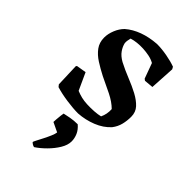

<svg xmlns="http://www.w3.org/2000/svg" viewBox="-224 -542 878 878"><g transform="rotate(45 215.5 -102.5)"><path d="M213 12Q182 12 139.5 6Q97 0 65 -10L57 -20L53 -133L56 -138L104 -146L142 -63Q159 -56 175.5 -52Q192 -48 213 -47Q237 -46 259 -47.5Q281 -49 297 -53Q310 -80 308 -111Q285 -134 248 -152.5Q211 -171 172 -189Q141 -205 113.5 -222.5Q86 -240 69 -263Q52 -286 52 -318Q52 -342 62.5 -368Q73 -394 91 -412Q148 -461 244 -468Q275 -468 310 -461.5Q345 -455 369 -446L375 -435L368 -314L324 -310L316 -316L289 -390Q273 -399 253.5 -403Q234 -407 214 -408Q173 -410 141 -400Q139 -391 137.5 -383Q136 -375 137 -366Q141 -348 153.5 -330Q166 -312 191 -298Q226 -280 262.5 -265.5Q299 -251 329 -235Q359 -219 377.5 -199Q396 -179 396 -149Q396 -123 390 -99Q384 -75 368 -54Q341 -24 299.5 -7.5Q258 9 213 12ZM180 263Q175 263 167 258Q159 253 159 250Q159 248 166 234.5Q173 221 182 203.5Q191 186 198.5 168.5Q206 151 207 141L161 119Q161 114 162 101Q163 88 164.5 75Q166 62 167 59Q179 56 201 52Q223 48 247 48Q266 64 274.5 83.5Q283 103 283 123Q283 147 267 173.5Q251 200 227 224Q203 248 180 263Z"/></g></svg>

Font: Labrada SemiBold
Style: Regular
Weight: 600
Designer: Mercedes Jáuregui
Foundry: Omnibus-Type Team
Version: Version 1.000; ttfautohint (v1.8.4.7-5d5b)